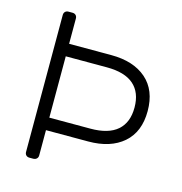

<svg xmlns="http://www.w3.org/2000/svg" viewBox="-104 -794 842 889"><g transform="rotate(15 316.5 -350.0)"><path d="M359 -557Q466 -557 527.5 -503.5Q589 -450 589 -350Q589 -250 527.5 -196.5Q466 -143 359 -143H157V-22Q157 -12 150.5 -6Q144 0 134 0H116Q106 0 100 -6Q94 -12 94 -22V-678Q94 -688 100 -694Q106 -700 116 -700H135Q145 -700 151 -694Q157 -688 157 -678V-557ZM354 -203Q440 -203 483 -240.5Q526 -278 526 -350Q526 -422 483 -459.5Q440 -497 354 -497H157V-203Z"/></g></svg>

Font: Rubik
Style: Regular
Weight: 300
Designer: Hubert & Fischer
Foundry: Hubert & Fischer
Version: Version 1.100